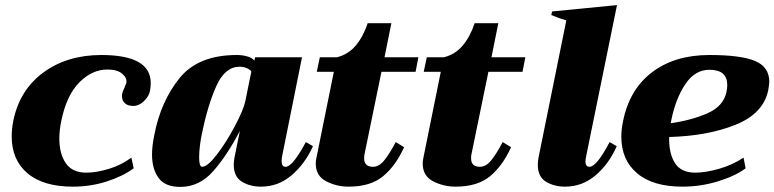

<svg xmlns="http://www.w3.org/2000/svg" viewBox="-20 -723 3041 754"><path d="M26 -187Q26 -217 32 -248Q57 -370 150.5 -438.5Q244 -507 378 -507Q572 -507 572 -397Q572 -383 569 -366Q565 -345 545.5 -326Q526 -307 504 -307Q481 -307 470 -318Q459 -329 459 -345Q459 -352 460 -355Q461 -361 464 -368Q467 -375 468 -377Q473 -388 476 -397Q480 -416 460.5 -433Q441 -450 402 -450Q342 -450 292 -400Q242 -350 221 -250Q213 -212 213 -179Q213 -119 238.5 -82Q264 -45 319 -45Q359 -45 408 -60Q457 -75 496 -104L505 -62Q463 -31 399.5 -10.5Q336 10 266 10Q150 10 88 -42.5Q26 -95 26 -187Z M577 -116Q577 -150 586 -193Q611 -324 684.5 -415.5Q758 -507 910 -507Q932 -507 951 -501.5Q970 -496 979 -485L982 -498H1166L1089 -115Q1086 -102 1086 -90Q1086 -68 1101 -68Q1117 -68 1138.5 -96.5Q1160 -125 1181 -165L1209 -149Q1178 -80 1125.5 -35Q1073 10 1005 10Q962 10 930 -9.5Q898 -29 898 -76Q898 -89 901 -105L922 -209Q872 -113 817.5 -51Q763 11 688 11Q628 11 602.5 -24.5Q577 -60 577 -116ZM943 -324 967 -442Q961 -451 948 -456Q935 -461 921 -461Q864 -461 830 -386Q796 -311 773 -198Q769 -181 765.5 -154Q762 -127 762 -105Q762 -68 774 -68Q795 -68 832.5 -117Q870 -166 903 -229Q936 -292 943 -324Z M1411 -115Q1410 -110 1410 -101Q1410 -68 1445 -68Q1469 -68 1490 -94.5Q1511 -121 1534 -165L1567 -145Q1534 -72 1484.5 -31Q1435 10 1349 10Q1302 10 1261 -11Q1220 -32 1220 -81Q1220 -93 1223 -105L1291 -441H1224L1236 -498H1303Q1347 -509 1376.5 -543.5Q1406 -578 1424 -632H1517L1490 -498H1623L1612 -441H1478Z M1831 -115Q1830 -110 1830 -101Q1830 -68 1865 -68Q1889 -68 1910 -94.5Q1931 -121 1954 -165L1987 -145Q1954 -72 1904.5 -31Q1855 10 1769 10Q1722 10 1681 -11Q1640 -32 1640 -81Q1640 -93 1643 -105L1711 -441H1644L1656 -498H1723Q1767 -509 1796.5 -543.5Q1826 -578 1844 -632H1937L1910 -498H2043L2032 -441H1898Z M2092 -76Q2092 -89 2095 -105L2204 -643Q2178 -650 2145 -664L2148 -678L2403 -703L2283 -115Q2279 -95 2279 -89Q2279 -68 2295 -68Q2323 -68 2374 -165L2402 -149Q2372 -80 2319.5 -35Q2267 10 2199 10Q2156 10 2124 -9.5Q2092 -29 2092 -76Z M3001 -402Q3001 -393 2997 -369Q2978 -277 2868.5 -233Q2759 -189 2608 -185Q2606 -122 2630 -83.5Q2654 -45 2710 -45Q2751 -45 2803.5 -60Q2856 -75 2900 -104L2908 -62Q2868 -32 2800 -11Q2732 10 2660 10Q2544 10 2482 -42.5Q2420 -95 2420 -186Q2420 -217 2427 -248Q2452 -372 2541 -439.5Q2630 -507 2766 -507Q2890 -507 2945.5 -483.5Q3001 -460 3001 -402ZM2836 -389Q2836 -449 2766 -449Q2709 -449 2671 -392Q2633 -335 2616 -250L2614 -239Q2697 -251 2759 -278.5Q2821 -306 2833 -362Q2836 -377 2836 -389Z"/></svg>

Font: Trirong Black
Style: Italic
Weight: 900
Italic angle: -12°
Designer: Katatrad Team
Foundry: CadsonDemak
Version: Version 1.001